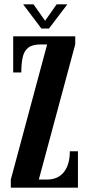

<svg xmlns="http://www.w3.org/2000/svg" viewBox="-20 -868 410 888"><path d="M30 0V-37.5L198 -662.5H169Q129.5 -662.5 110.2 -647Q91 -631.5 84.8 -602.5Q78.5 -573.5 78.5 -533H41V-700H328V-663L159.5 -37.5H196Q248.5 -37.5 275.8 -72.5Q303 -107.5 303 -168.5H340.5V0ZM171.5 -736 87 -848H135L188.5 -772L242 -848H291.5L206.5 -736Z"/></svg>

Font: Imbue 10pt
Style: Bold
Weight: 700
Designer: Tyler Finck
Foundry: Etcetera Type Company
Version: Version 1.102; ttfautohint (v1.8.3)